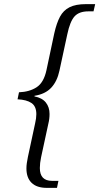

<svg xmlns="http://www.w3.org/2000/svg" viewBox="-20 -780 481 930"><path d="M207 130Q158 130 133 105.5Q108 81 108 36Q108 23 110 9.5Q112 -4 115 -19L150 -182Q156 -207 156 -227Q156 -265 132.5 -281Q109 -297 65 -299L72 -333Q123 -335 157.5 -357.5Q192 -380 205 -440L243 -619Q254 -668 270.5 -699Q287 -730 317 -745Q347 -760 396 -760H441L433 -725H408Q363 -725 341 -700.5Q319 -676 306 -614L268 -438Q257 -386 228 -355Q199 -324 147 -316V-313Q184 -306 202 -283.5Q220 -261 220 -228Q220 -216 218.5 -204Q217 -192 214 -180L179 -18Q176 -4 174.5 9Q173 22 173 34Q173 96 232 96H263L256 130Z"/></svg>

Font: Noto Serif Tamil SemiCondensed Light
Style: Italic
Weight: 300
Width: 4
Italic angle: -12°
Designer: Indian Type Foundry, Tom Grace, and the Monotype Design Team
Foundry: Monotype Imaging Inc.
Version: Version 2.003; ttfautohint (v1.8.4.7-5d5b)